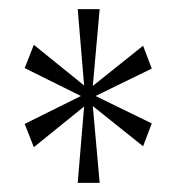

<svg xmlns="http://www.w3.org/2000/svg" viewBox="-20 -780 390 420"><path d="M150 -380 164 -547 54 -458 34 -509 157 -570 34 -631 54 -682 164 -593 150 -760H198L183 -592L293 -680L312 -630L189 -570L312 -510L293 -460L183 -548L198 -380Z"/></svg>

Font: Noto Serif Hebrew ExtraCondensed ExtraLight
Style: Regular
Weight: 200
Width: 2
Designer: Monotype Design Team
Foundry: Monotype Imaging Inc.
Version: Version 2.004; ttfautohint (v1.8.4.7-5d5b)